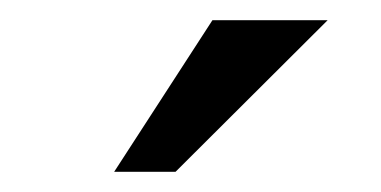

<svg xmlns="http://www.w3.org/2000/svg" viewBox="-20 -760 373 188"><path d="M188 -740.2H300.8L151.9 -591.8H91.8Z"/></svg>

Font: SolaimanLipi
Style: Normal
Weight: 400
Designer: Solaiman Karim
Foundry: Al Mamun Sumon
Version: Version 2.000